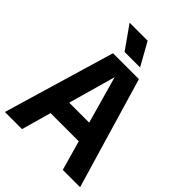

<svg xmlns="http://www.w3.org/2000/svg" viewBox="-265 -1077 1204 1204"><g transform="rotate(45 337.0 -474.5)"><path d="M517 0 461 -197.5H211L155.5 0H3.5L222.5 -740H452L670.5 0ZM247.5 -326.5H424.5L336 -641ZM268 -797 160.5 -949H320.5L405.5 -797Z"/></g></svg>

Font: Encode Sans Semi Condensed
Style: Bold
Weight: 700
Width: 4
Designer: Multiple Designers
Foundry: Impallari Type
Version: Version 2.000